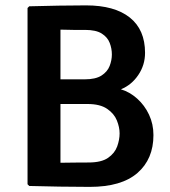

<svg xmlns="http://www.w3.org/2000/svg" viewBox="-20 -708 649 732"><path d="M91.5 -684Q148.5 -685.5 202.8 -686.5Q257 -687.5 308 -687.5Q416.5 -687.5 474.8 -641.2Q533 -595 533 -506.5Q533 -460 507.2 -422Q481.5 -384 441 -367.5Q474.5 -357.5 503 -332Q531.5 -306.5 548.2 -270.8Q565 -235 565 -193Q565 -101.5 504 -48.5Q443 4.5 322 4.5Q262.5 4.5 206.8 3.5Q151 2.5 91.5 1L85 -5.5V-677.5ZM304 -594Q286 -594 259.5 -594Q233 -594 210.5 -595V-405.5H302.5Q344.5 -405.5 367 -420Q389.5 -434.5 398 -456.5Q406.5 -478.5 406.5 -500.5Q406.5 -523 398.2 -544.5Q390 -566 368 -580Q346 -594 304 -594ZM210.5 -87.5Q239.5 -88 266.8 -88.2Q294 -88.5 317.5 -88.5Q366.5 -88.5 392 -106.2Q417.5 -124 426.8 -149.8Q436 -175.5 436 -199.5Q436 -223 425.5 -249Q415 -275 388.2 -293.2Q361.5 -311.5 313.5 -311.5H210.5Z"/></svg>

Font: Signika Negative SC SemiBold
Style: Regular
Weight: 600
Designer: Anna Giedryś
Foundry: Anna Giedryś
Version: Version 2.000; ttfautohint (v1.8.3) -l 8 -r 50 -G 200 -x 9 -